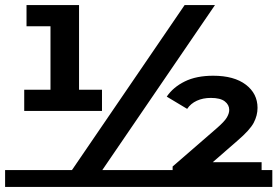

<svg xmlns="http://www.w3.org/2000/svg" viewBox="-22 -720 1088 753"><path d="M73 -285V-368H217L176 -318V-662L224 -617H82V-700H288V-318L247 -368H378V-285ZM-2 13V-53H432V13ZM224 0 702 -700H821L343 0ZM209 13V-53H718V13ZM655 0V-67L828 -217Q858 -243 867.5 -259Q877 -275 877 -289Q877 -309 859.5 -322.5Q842 -336 805 -336Q774 -336 750 -325Q726 -314 712 -293L632 -341Q657 -378 702.5 -400.5Q748 -423 814 -423Q896 -423 942 -388Q988 -353 988 -297Q988 -267 973 -238.5Q958 -210 909 -168L770 -47L747 -84H1004V0ZM612 13V-53H1046V13Z"/></svg>

Font: Montserrat Underline Thin
Style: Bold
Weight: 700
Version: Version 9.000